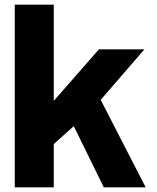

<svg xmlns="http://www.w3.org/2000/svg" viewBox="-20 -805 674 825"><path d="M295 -267 426 0H606L409 -383ZM43.5 0H211V-186L301.5 -267L408 -370.5L600.5 -593H405L211 -371.5V-785H43.5Z"/></svg>

Font: Anybody Thin
Style: Bold
Weight: 700
Version: Version 1.113;gftools[0.9.25]